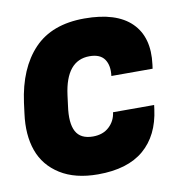

<svg xmlns="http://www.w3.org/2000/svg" viewBox="-67 -608 662 685"><g transform="rotate(-10 263.5 -265.0)"><path d="M175.8 -284.2 170.9 -246.1Q162.1 -184.6 178.7 -153.8Q195.3 -123 240.2 -123Q276.4 -123 298.8 -143.8Q321.3 -164.6 325.2 -195.8H474.1L472.2 -181.2Q460 -87.4 400.9 -37.1Q341.8 13.2 234.9 13.2Q151.9 13.2 97.9 -20.8Q43.9 -54.7 23.4 -112.3Q2.9 -169.9 13.2 -246.1L18.1 -284.2Q34.7 -406.7 99.4 -474.9Q164.1 -543 282.2 -543Q397.9 -543 451.9 -489.7Q505.9 -436.5 493.2 -338.9L491.2 -324.2H341.8Q346.7 -361.8 331.1 -384.5Q315.4 -407.2 276.9 -407.2Q191.9 -407.2 175.8 -284.2Z"/></g></svg>

Font: Cooper Hewitt
Style: Bold Italic
Weight: 712
Designer: Village Type and Design LLC
Foundry: Cooper Hewitt Smithsonian Design Museum
Version: 1.000